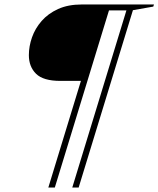

<svg xmlns="http://www.w3.org/2000/svg" viewBox="-20 -725 708 858"><path d="M225 113H196L446 -705H560.5L552.5 -678.5H467ZM331.5 113H303L553 -705H668L665 -695.5L574 -679.5ZM468 -705 363.5 -363.5H249.5Q173.5 -363.5 141.2 -395.2Q109 -427 109 -478.5Q109 -518 123 -558Q137 -598 166 -631.2Q195 -664.5 239.8 -684.8Q284.5 -705 345 -705Z"/></svg>

Font: Newsreader 60pt Light
Style: Italic
Weight: 300
Italic angle: -17°
Designer: Hugues Gentile
Foundry: Production Type
Version: Version 1.003